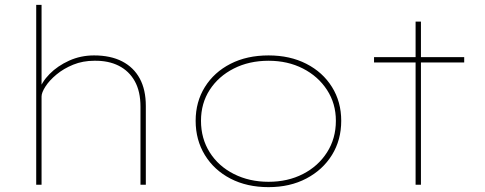

<svg xmlns="http://www.w3.org/2000/svg" viewBox="-20 -760 1996 790"><path d="M129 0V-740H151V-388L140 -385Q151 -422 184 -455.5Q217 -489 264.5 -510.5Q312 -532 367 -532Q435 -532 482.5 -507.5Q530 -483 555 -437Q580 -391 580 -324V0H558V-321Q558 -384 534.5 -426Q511 -468 468.5 -489.5Q426 -511 368 -510Q321 -510 281.5 -494Q242 -478 212.5 -453.5Q183 -429 167 -404Q151 -379 151 -363V0H140Q133 0 130.5 0Q128 0 129 0Z M1085 10Q996 10 928.5 -25Q861 -60 823 -122Q785 -184 785 -263Q785 -341 823 -402Q861 -463 928.5 -497.5Q996 -532 1085 -532Q1173 -532 1240.5 -497.5Q1308 -463 1346 -402Q1384 -341 1384 -263Q1384 -184 1346 -122.5Q1308 -61 1240.5 -25.5Q1173 10 1085 10ZM1085 -12Q1164 -12 1226.5 -44Q1289 -76 1325.5 -133Q1362 -190 1362 -263Q1362 -334 1325.5 -390Q1289 -446 1226.5 -478Q1164 -510 1085 -510Q1005 -510 942 -478Q879 -446 843 -390.5Q807 -335 807 -263Q807 -190 843 -133Q879 -76 942.5 -44Q1006 -12 1085 -12Z M1690 0V-671H1712V0ZM1519 -503V-525H1890V-503Z"/></svg>

Font: Lexend Exa Thin
Style: Regular
Weight: 250
Designer: Bonnie Shaver-Troup, Thomas Jockin
Foundry: Lexend
Version: Version 1.007